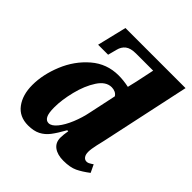

<svg xmlns="http://www.w3.org/2000/svg" viewBox="-203 -912 1073 1073"><g transform="rotate(45 334.0 -375.0)"><path d="M38 -167Q38 -250 74.5 -338.5Q111 -427 180 -486.5Q249 -546 342 -546Q380 -546 423 -537L436 -592L459 -701H324Q281 -701 260 -684.5Q239 -668 232 -639L218 -586H139L181 -760H656L542 -228Q540 -221 531.5 -183Q523 -145 523 -124Q523 -102 532 -90Q541 -78 555 -78Q563 -78 570.5 -81.5Q578 -85 583.5 -89Q589 -93 594 -96L616 -50Q578 -21 545.5 -5.5Q513 10 460 10Q413 10 385 -10.5Q357 -31 357 -70Q357 -93 363 -126H355Q327 -76 305.5 -48Q284 -20 254.5 -5Q225 10 181 10Q112 10 75 -39.5Q38 -89 38 -167ZM375 -288 409 -448Q402 -460 389 -466Q376 -472 361 -472Q316 -472 282.5 -420.5Q249 -369 231 -296.5Q213 -224 213 -166Q213 -119 223.5 -99.5Q234 -80 253 -80Q276 -80 300.5 -110Q325 -140 345 -188.5Q365 -237 375 -288Z"/></g></svg>

Font: Noto Serif NarrowBlack
Style: Italic
Weight: 900
Width: 4
Italic angle: -12°
Designer: Monotype Design Team
Foundry: Monotype Imaging Inc.
Version: Version 1.001